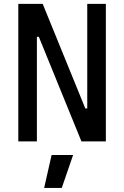

<svg xmlns="http://www.w3.org/2000/svg" viewBox="-20 -713 626 968"><path d="M390.6 0 175.8 -527.3H130.9V-693.4H195.3L410.2 -166H434.6V0ZM72.3 0V-693.4H166V0ZM419.9 0V-693.4H513.7V0ZM202.6 234.4 240.2 68.4H348.6L291.5 234.4Z"/></svg>

Font: Cascadia Mono PL
Style: Regular
Weight: 400
Monospace: yes
Designer: Aaron Bell
Foundry: Saja Typeworks
Version: Version 2102.003